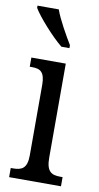

<svg xmlns="http://www.w3.org/2000/svg" viewBox="-88 -806 435 846"><g transform="rotate(10 130.0 -383.0)"><path d="M144 -606H180V-619C157 -657 120 -721 104 -766H9V-756C29 -721 99 -642 144 -606ZM17 0H249V-41H239C200 -41 176 -52 176 -115V-536H22V-495H32C69 -495 90 -484 90 -425V-110C90 -51 65 -41 27 -41H17Z"/></g></svg>

Font: Noto Serif Ethiopic XCn
Style: Regular
Weight: 400
Width: 2
Designer: Monotype Design Team
Foundry: Monotype Imaging Inc.
Version: Version 2.102